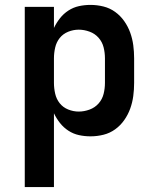

<svg xmlns="http://www.w3.org/2000/svg" viewBox="-20 -548 640 783"><path d="M81 215V-520H200V-434Q210 -455 224.5 -473.5Q239 -492 259 -505Q279 -518 302 -523Q325 -528 349 -528Q376 -528 402 -521.5Q428 -515 449.5 -499.5Q471 -484 486.5 -462Q502 -440 511 -415Q520 -390 523.5 -363.5Q527 -337 527 -310V-210Q527 -183 523.5 -156.5Q520 -130 511 -105Q502 -80 486.5 -58Q471 -36 449.5 -20.5Q428 -5 402 1.5Q376 8 349 8Q325 8 302 3Q279 -2 259 -15Q239 -28 224.5 -46.5Q210 -65 200 -86V215ZM301 -93Q323 -93 345 -101Q367 -109 382 -126Q397 -143 402.5 -165Q408 -187 408 -210V-310Q408 -333 402.5 -355Q397 -377 382 -394Q367 -411 345 -419Q323 -427 301 -427Q279 -427 258 -418.5Q237 -410 223.5 -393Q210 -376 205 -354Q200 -332 200 -310V-210Q200 -188 205 -166Q210 -144 223.5 -127Q237 -110 258 -101.5Q279 -93 301 -93Z"/></svg>

Font: Iosevka Fixed Extended
Style: Bold
Weight: 700
Width: 7
Monospace: yes
Designer: Belleve Invis
Foundry: Belleve Invis
Version: Version 24.1.1; ttfautohint (v1.8.4)